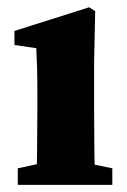

<svg xmlns="http://www.w3.org/2000/svg" viewBox="-20 -519 356 539"><path d="M81.9 0H247.2C245.2 -45 244.2 -148 244.2 -210V-342.7L247.2 -487.8L230.1 -498.5L20.6 -432.1V-392.7L81.9 -383.7C83.9 -343.7 84.9 -312.7 84.9 -257.7V-210C84.9 -148 83.9 -45 81.9 0ZM29.9 0H295.3V-46.5L198.2 -66.5H122.6L29.9 -46.5V0Z"/></svg>

Font: Source Serif Variable
Style: Regular
Weight: 389
Designer: Frank Grießhammer
Foundry: Adobe Systems Incorporated
Version: Version 3.001;hotconv 1.0.111;makeotfexe 2.5.65597